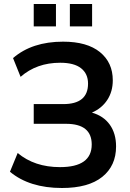

<svg xmlns="http://www.w3.org/2000/svg" viewBox="-20 -940 658 970"><path d="M293 9.8Q128.9 9.8 30.3 -72.3L69.3 -167Q154.3 -95.7 283.2 -95.7Q443.4 -95.7 443.4 -210Q443.4 -314.5 313.5 -314.5H150.4V-414.1H299.8Q424.8 -414.1 424.8 -517.6Q424.8 -567.4 389.6 -595.2Q354.5 -623 284.2 -623Q165 -623 84 -551.8L45.9 -646.5Q141.6 -729.5 298.8 -729.5Q419.9 -729.5 484.9 -676.8Q549.8 -624 549.8 -534.2Q549.8 -477.5 522 -435.1Q494.1 -392.6 444.3 -371.1Q502.9 -354.5 534.7 -310.1Q566.4 -265.6 566.4 -200.2Q566.4 -102.5 496.6 -46.4Q426.8 9.8 293 9.8ZM150.4 -806.6V-919.9H262.7V-806.6ZM333 -806.6V-919.9H445.3V-806.6Z"/></svg>

Font: Min Sans SemiBold
Style: Regular
Weight: 600
Designer: Jinseong-Kim, NotoSansCJK, Nunito
Foundry: Jinseong-Kim
Version: Version 1.400;Glyphs 3.1.2 (3151)